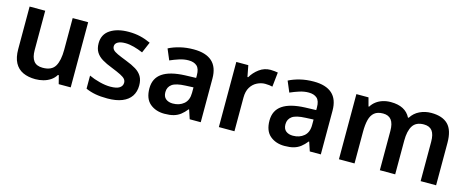

<svg xmlns="http://www.w3.org/2000/svg" viewBox="-35 -1044 3750 1546"><g transform="rotate(15 1840.5 -271.5)"><path d="M561 -543V0H461L443 -70H436Q419 -42 392.5 -24.5Q366 -7 334 1.5Q302 10 268 10Q208 10 164 -10.5Q120 -31 96.5 -75Q73 -119 73 -188V-543H203V-215Q203 -155 226.5 -124.5Q250 -94 301 -94Q376 -94 404 -141.5Q432 -189 432 -279V-543Z M1090 -157Q1090 -105 1065 -67.5Q1040 -30 990.5 -10Q941 10 868 10Q811 10 768 2Q725 -6 687 -23V-132Q728 -113 777 -100.5Q826 -88 866 -88Q919 -88 943 -104Q967 -120 967 -147Q967 -164 956.5 -177Q946 -190 918.5 -204Q891 -218 841 -238Q791 -257 756.5 -278Q722 -299 704 -328.5Q686 -358 686 -402Q686 -476 744.5 -514.5Q803 -553 898 -553Q950 -553 994.5 -542.5Q1039 -532 1082 -512L1043 -421Q1006 -437 967 -447.5Q928 -458 895 -458Q854 -458 832 -445Q810 -432 810 -410Q810 -393 821 -380.5Q832 -368 860 -355Q888 -342 937 -323Q987 -304 1021 -283Q1055 -262 1072.5 -232Q1090 -202 1090 -157Z M1440 -552Q1541 -552 1593 -505.5Q1645 -459 1645 -364V0H1553L1528 -75H1524Q1501 -46 1476.5 -27Q1452 -8 1420.5 1Q1389 10 1344 10Q1271 10 1223 -30.5Q1175 -71 1175 -157Q1175 -241 1237.5 -284Q1300 -327 1425 -332L1517 -335V-357Q1517 -412 1492 -434Q1467 -456 1423 -456Q1385 -456 1346 -443.5Q1307 -431 1271 -415L1233 -505Q1273 -526 1326 -539Q1379 -552 1440 -552ZM1451 -253Q1371 -250 1339 -226.5Q1307 -203 1307 -161Q1307 -123 1329.5 -105Q1352 -87 1388 -87Q1443 -87 1479.5 -118Q1516 -149 1516 -210V-256Z M2080 -553Q2095 -553 2112.5 -551Q2130 -549 2141 -547L2128 -426Q2116 -429 2101 -431Q2086 -433 2067 -433Q2033 -433 2000 -416.5Q1967 -400 1946.5 -366.5Q1926 -333 1926 -280V0H1796V-543H1896L1914 -449H1920Q1945 -492 1986.5 -522.5Q2028 -553 2080 -553Z M2441 -552Q2542 -552 2594 -505.5Q2646 -459 2646 -364V0H2554L2529 -75H2525Q2502 -46 2477.5 -27Q2453 -8 2421.5 1Q2390 10 2345 10Q2272 10 2224 -30.5Q2176 -71 2176 -157Q2176 -241 2238.5 -284Q2301 -327 2426 -332L2518 -335V-357Q2518 -412 2493 -434Q2468 -456 2424 -456Q2386 -456 2347 -443.5Q2308 -431 2272 -415L2234 -505Q2274 -526 2327 -539Q2380 -552 2441 -552ZM2452 -253Q2372 -250 2340 -226.5Q2308 -203 2308 -161Q2308 -123 2330.5 -105Q2353 -87 2389 -87Q2444 -87 2480.5 -118Q2517 -149 2517 -210V-256Z M3420 -553Q3513 -553 3560 -506Q3607 -459 3607 -353V0H3478V-327Q3478 -390 3455.5 -419Q3433 -448 3386 -448Q3321 -448 3293.5 -405Q3266 -362 3266 -281V0H3138V-327Q3138 -389 3115 -418.5Q3092 -448 3046 -448Q3000 -448 2974 -426.5Q2948 -405 2937.5 -364Q2927 -323 2927 -264V0H2797V-543H2898L2917 -472H2922Q2938 -498 2962 -516Q2986 -534 3016.5 -543.5Q3047 -553 3083 -553Q3144 -553 3185 -531.5Q3226 -510 3247 -468H3253Q3279 -510 3323.5 -531.5Q3368 -553 3420 -553Z"/></g></svg>

Font: Noto Sans Syriac Eastern SemiBold
Style: Regular
Weight: 600
Designer: Patrick Giasson and the Monotype Design Team
Foundry: Monotype Imaging Inc.
Version: Version 3.001